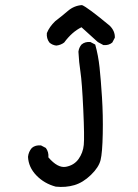

<svg xmlns="http://www.w3.org/2000/svg" viewBox="-20 -602 540 754"><path d="M199 131Q154 119 123 87Q92 55 90 14Q92 -6 105 -21Q119 -33 141 -31L160 -21Q172 -5 170 16Q207 59 239 53Q271 47 288.5 22.5Q306 -2 309 -33Q312 -64 307 -172Q302 -280 296 -319Q290 -358 288 -399Q290 -415 300 -427Q314 -439 335 -437L354 -427Q366 -384 371 -337Q376 -290 380.5 -220Q385 -150 383.5 -76Q382 -2 375 26.5Q368 55 337 85Q306 115 272 125Q238 135 199 131ZM201 -423Q185 -425 174 -435Q162 -451 164 -472Q174 -497 197 -519Q222 -538 246.5 -559Q271 -580 302 -582Q323 -574 411 -501Q432 -480 431 -454L421 -435Q407 -423 386 -425L364 -437L300 -495Q263 -477 232 -435Q219 -425 201 -423Z"/></svg>

Font: NaniFont Regular
Style: Regular
Weight: 400
Designer: Nanigashitei
Version: Version 1.036